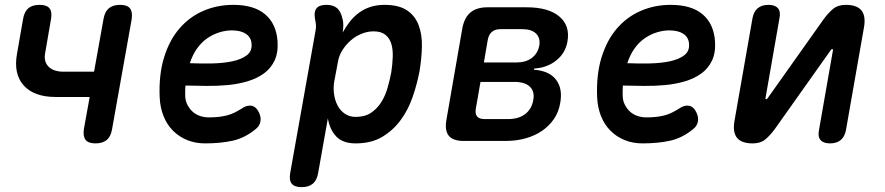

<svg xmlns="http://www.w3.org/2000/svg" viewBox="-20 -580 3640 790"><path d="M373 10Q344 10 332.5 -4Q321 -18 325 -48L349 -181H209Q120 -181 77.5 -228.5Q35 -276 50 -359L75 -502Q80 -532 96.5 -546Q113 -560 143 -560Q172 -560 183.5 -546Q195 -532 190 -502L166 -363Q159 -327 179.5 -306Q200 -285 242 -285H367L406 -502Q411 -532 428 -546Q445 -560 474 -560Q503 -560 514.5 -546Q526 -532 522 -502L441 -48Q436 -18 419 -4Q402 10 373 10Z M1040 -127Q1055 -104 1052 -82.5Q1049 -61 1031 -48Q987 -12 937 -1Q887 10 824 10Q784 10 750.5 -3.5Q717 -17 692 -42Q667 -67 653 -102Q639 -137 637 -179Q633 -272 655 -343.5Q677 -415 718.5 -463Q760 -511 817 -535.5Q874 -560 940 -560Q1025 -560 1071 -521Q1117 -482 1122 -410Q1125 -363 1109.5 -330.5Q1094 -298 1065.5 -277.5Q1037 -257 998.5 -245.5Q960 -234 917 -230Q874 -226 829 -226.5Q784 -227 743 -228Q742 -219 742 -209V-188Q742 -167 750.5 -150Q759 -133 772 -121Q785 -109 802.5 -103Q820 -97 839 -97Q862 -97 879.5 -99Q897 -101 913 -105Q929 -109 943.5 -116Q958 -123 974 -133Q992 -146 1010 -145.5Q1028 -145 1040 -127ZM761 -320Q807 -318 853.5 -319Q900 -320 937 -328Q974 -336 996 -353Q1018 -370 1015 -401Q1014 -414 1008 -424Q1002 -434 991.5 -441Q981 -448 966.5 -451.5Q952 -455 934 -455Q909 -455 883 -447Q857 -439 833.5 -423Q810 -407 791.5 -381.5Q773 -356 761 -320Z M1390 -446Q1403 -470 1419.5 -491Q1436 -512 1457 -527.5Q1478 -543 1504 -551.5Q1530 -560 1562 -560Q1621 -560 1654.5 -537.5Q1688 -515 1702.5 -476.5Q1717 -438 1716 -389Q1715 -340 1706 -286Q1696 -234 1678 -181.5Q1660 -129 1629 -86.5Q1598 -44 1553 -17Q1508 10 1443 10Q1391 10 1364 -18Q1337 -46 1329 -93L1289 132Q1284 162 1267 176Q1250 190 1221 190Q1192 190 1180.5 176Q1169 162 1174 132L1278 -452Q1281 -465 1280 -477.5Q1279 -490 1276 -503Q1271 -532 1282.5 -546Q1294 -560 1323 -560Q1352 -560 1367.5 -546Q1383 -532 1389 -503Q1393 -491 1392.5 -474.5Q1392 -458 1390 -446ZM1517 -451Q1492 -451 1467.5 -441Q1443 -431 1423 -413.5Q1403 -396 1388.5 -373Q1374 -350 1370 -323L1355 -243Q1351 -218 1354.5 -192.5Q1358 -167 1369 -146Q1380 -125 1399 -112Q1418 -99 1443 -99Q1481 -99 1506 -115.5Q1531 -132 1548 -158.5Q1565 -185 1574.5 -218Q1584 -251 1590 -283Q1595 -316 1596 -346.5Q1597 -377 1590 -400Q1583 -423 1565.5 -437Q1548 -451 1517 -451Z M1889 0Q1844 0 1826.5 -21.5Q1809 -43 1817 -88L1882 -462Q1890 -507 1915.5 -528.5Q1941 -550 1986 -550H2147Q2236 -550 2281 -512.5Q2326 -475 2315 -410Q2307 -362 2269 -331.5Q2231 -301 2178 -298L2177 -293Q2239 -289 2267.5 -252.5Q2296 -216 2285 -156Q2279 -120 2260 -91.5Q2241 -63 2211.5 -42.5Q2182 -22 2143.5 -11Q2105 0 2059 0ZM1957 -243 1938 -134Q1934 -112 1943 -101Q1952 -90 1974 -90H2070Q2113 -90 2140 -110Q2167 -130 2174 -167Q2181 -203 2160.5 -223Q2140 -243 2096 -243ZM2039 -460Q2017 -460 2004 -449Q1991 -438 1987 -416L1971 -323H2105Q2143 -323 2167.5 -341Q2192 -359 2199 -392Q2204 -424 2185.5 -442Q2167 -460 2129 -460Z M2840 -127Q2855 -104 2852 -82.5Q2849 -61 2831 -48Q2787 -12 2737 -1Q2687 10 2624 10Q2584 10 2550.5 -3.5Q2517 -17 2492 -42Q2467 -67 2453 -102Q2439 -137 2437 -179Q2433 -272 2455 -343.5Q2477 -415 2518.5 -463Q2560 -511 2617 -535.5Q2674 -560 2740 -560Q2825 -560 2871 -521Q2917 -482 2922 -410Q2925 -363 2909.5 -330.5Q2894 -298 2865.5 -277.5Q2837 -257 2798.5 -245.5Q2760 -234 2717 -230Q2674 -226 2629 -226.5Q2584 -227 2543 -228Q2542 -219 2542 -209V-188Q2542 -167 2550.5 -150Q2559 -133 2572 -121Q2585 -109 2602.5 -103Q2620 -97 2639 -97Q2662 -97 2679.5 -99Q2697 -101 2713 -105Q2729 -109 2743.5 -116Q2758 -123 2774 -133Q2792 -146 2810 -145.5Q2828 -145 2840 -127ZM2561 -320Q2607 -318 2653.5 -319Q2700 -320 2737 -328Q2774 -336 2796 -353Q2818 -370 2815 -401Q2814 -414 2808 -424Q2802 -434 2791.5 -441Q2781 -448 2766.5 -451.5Q2752 -455 2734 -455Q2709 -455 2683 -447Q2657 -439 2633.5 -423Q2610 -407 2591.5 -381.5Q2573 -356 2561 -320Z M3002 -82 3076 -504Q3081 -532 3097.5 -546Q3114 -560 3142 -560Q3169 -560 3181 -546Q3193 -532 3187 -504L3130 -178Q3129 -175 3129.5 -173.5Q3130 -172 3133 -172Q3135 -172 3136.5 -173.5Q3138 -175 3140 -178L3369 -501Q3389 -528 3408.5 -544Q3428 -560 3460 -560Q3506 -560 3524.5 -537Q3543 -514 3535 -468L3461 -46Q3456 -18 3439.5 -4Q3423 10 3395 10Q3368 10 3356 -4Q3344 -18 3350 -46L3407 -372Q3408 -375 3407 -376.5Q3406 -378 3404 -378Q3402 -378 3400.5 -376.5Q3399 -375 3397 -372L3168 -49Q3148 -22 3128.5 -6Q3109 10 3077 10Q3031 10 3012.5 -13Q2994 -36 3002 -82Z"/></svg>

Font: Maple Mono NL SemiBold
Style: Italic
Weight: 600
Italic angle: -10°
Monospace: yes
Designer: subframe7536
Version: Version 7.000